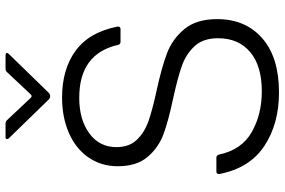

<svg xmlns="http://www.w3.org/2000/svg" viewBox="-187 -830 1027 693"><g transform="rotate(-90 326.5 -483.5)"><path d="M45 -205V-207Q45 -216 54 -216H104Q112 -216 115 -207Q132 -125 196 -88.5Q260 -52 344 -52Q435 -52 485 -94Q535 -136 535 -210Q535 -264 506 -295Q477 -326 434 -341Q391 -356 318 -372Q237 -389 188.5 -407Q140 -425 106.5 -464.5Q73 -504 73 -572Q73 -632 105 -678Q137 -724 193.5 -748.5Q250 -773 321 -773Q423 -773 490 -724Q557 -675 577 -573V-571Q577 -562 568 -562H522Q513 -562 511 -571Q479 -711 320 -711Q241 -711 191.5 -674.5Q142 -638 142 -577Q142 -530 169 -502.5Q196 -475 236 -461Q276 -447 345 -432Q428 -414 480 -394.5Q532 -375 568 -331.5Q604 -288 604 -213Q604 -111 535 -50.5Q466 10 339 10Q226 10 146 -43Q66 -96 45 -205ZM314 -821 174 -965Q171 -968 171 -972Q171 -977 179 -977H227Q234 -977 239 -972L319 -887Q322 -883 326 -883Q330 -883 333 -887L413 -972Q418 -977 425 -977H473Q480 -977 481.5 -973.5Q483 -970 478 -965L338 -821Q333 -816 326 -816Q319 -816 314 -821Z"/></g></svg>

Font: Open Sauce Two Light
Style: Regular
Weight: 300
Designer: Alfredo Marco Pradil
Foundry: Creative Sauce Fz LLC
Version: Version 1.477